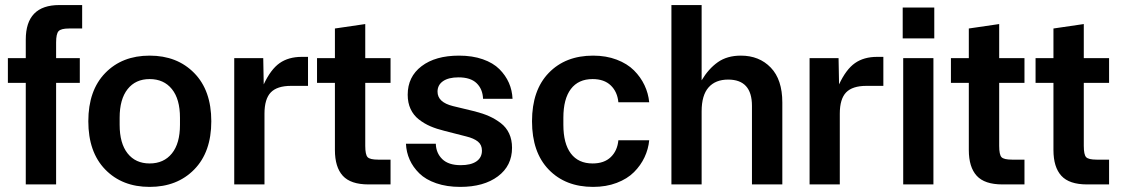

<svg xmlns="http://www.w3.org/2000/svg" viewBox="-20 -730 4441 760"><path d="M82 -573.2Q82 -710 214.8 -710H305.2V-617.2H252.9Q221.7 -617.2 211.9 -606.7Q202.1 -596.2 202.1 -562V-500H295.9V-401.9H202.1V0H82V-401.9H11.2V-500H82Z M748.8 -59.1Q681.2 9.8 572.3 9.8Q463.4 9.8 396.5 -59.1Q329.6 -127.9 329.6 -250Q329.6 -372.1 396.5 -440.9Q463.4 -509.8 572.3 -509.8Q681.2 -509.8 748.8 -440.9Q816.4 -372.1 816.4 -250Q816.4 -127.9 748.8 -59.1ZM453.6 -235.8Q453.6 -162.6 485.1 -122.8Q516.6 -83 572.3 -83Q628.4 -83 660.4 -122.6Q692.4 -162.1 692.4 -235.8V-264.2Q692.4 -337.9 660.4 -377.4Q628.4 -417 572.3 -417Q516.6 -417 485.1 -377.2Q453.6 -337.4 453.6 -264.2Z M907.2 0V-500H1022L1023.9 -396Q1051.8 -455.6 1086.9 -480.2Q1122.1 -504.9 1174.3 -504.9H1199.2V-390.1H1131.8Q1077.1 -390.1 1052 -364.3Q1026.9 -338.4 1026.9 -279.8V0Z M1438.5 0Q1368.2 0 1336.9 -34.2Q1305.7 -68.4 1305.7 -136.2V-401.9H1234.9V-500H1305.7V-617.2L1425.8 -634.8V-500H1525.9V-401.9H1425.8V-152.8Q1425.8 -117.7 1435.1 -107.9Q1444.3 -98.1 1476.6 -98.1H1525.9V0Z M1739.7 -211.9Q1708 -219.7 1683.6 -230.2Q1659.2 -240.7 1637.9 -257.3Q1616.7 -273.9 1605.2 -298.6Q1593.8 -323.2 1593.8 -355Q1593.8 -426.3 1648.7 -468Q1703.6 -509.8 1796.9 -509.8Q1850.1 -509.8 1891.1 -495.4Q1932.1 -481 1956.8 -456.3Q1981.4 -431.6 1994.4 -402.1Q2007.3 -372.6 2008.8 -338.9H1892.1Q1890.6 -377.4 1866.7 -400.6Q1842.8 -423.8 1794.9 -423.8Q1755.4 -423.8 1733.6 -408.7Q1711.9 -393.6 1711.9 -367.2Q1711.9 -325.2 1772.9 -310.1L1859.9 -289.1Q1892.1 -280.8 1916.3 -270Q1940.4 -259.3 1962.2 -242.7Q1983.9 -226.1 1995.4 -201.4Q2006.8 -176.8 2006.8 -145Q2006.8 -73.7 1950.9 -32Q1895 9.8 1801.8 9.8Q1748.5 9.8 1706.8 -4.6Q1665 -19 1639.9 -43.7Q1614.7 -68.4 1601.6 -97.9Q1588.4 -127.4 1586.9 -161.1H1705.1Q1706.1 -124 1730.7 -100.1Q1755.4 -76.2 1803.7 -76.2Q1844.2 -76.2 1866 -91.3Q1887.7 -106.4 1887.7 -133.8Q1887.7 -156.7 1871.6 -169.7Q1855.5 -182.6 1825.7 -189.9Z M2327.6 9.8Q2218.3 9.8 2152.1 -58.6Q2085.9 -127 2085.9 -250Q2085.9 -373 2152.1 -441.4Q2218.3 -509.8 2327.6 -509.8Q2379.4 -509.8 2421.1 -493.9Q2462.9 -478 2489.5 -451.4Q2516.1 -424.8 2531.2 -392.6Q2546.4 -360.4 2549.8 -325.2H2427.7Q2423.8 -366.7 2397.7 -391.8Q2371.6 -417 2325.7 -417Q2269.5 -417 2239.7 -377.7Q2210 -338.4 2210 -264.2V-235.8Q2210 -161.6 2239.7 -122.3Q2269.5 -83 2325.7 -83Q2371.6 -83 2397.7 -108.2Q2423.8 -133.3 2427.7 -174.8H2549.8Q2546.4 -139.6 2531.2 -107.4Q2516.1 -75.2 2489.5 -48.6Q2462.9 -22 2421.1 -6.1Q2379.4 9.8 2327.6 9.8Z M2637.7 0V-710H2757.3V-412.1Q2784.7 -458 2821.5 -483.9Q2858.4 -509.8 2912.6 -509.8Q2985.4 -509.8 3031 -462.4Q3076.7 -415 3076.7 -324.2V0H2956.5V-311Q2956.5 -415 2862.3 -415Q2812 -415 2784.7 -384Q2757.3 -353 2757.3 -289.1V0Z M3184.6 0V-500H3299.3L3301.3 -396Q3329.1 -455.6 3364.3 -480.2Q3399.4 -504.9 3451.7 -504.9H3476.6V-390.1H3409.2Q3354.5 -390.1 3329.3 -364.3Q3304.2 -338.4 3304.2 -279.8V0Z M3555.2 0V-500H3674.8V0ZM3553.2 -578.1H3678.2V-700.2H3553.2Z M3947.8 0Q3877.4 0 3846.2 -34.2Q3814.9 -68.4 3814.9 -136.2V-401.9H3744.1V-500H3814.9V-617.2L3935.1 -634.8V-500H4035.2V-401.9H3935.1V-152.8Q3935.1 -117.7 3944.3 -107.9Q3953.6 -98.1 3985.8 -98.1H4035.2V0Z M4282.7 0Q4212.4 0 4181.2 -34.2Q4149.9 -68.4 4149.9 -136.2V-401.9H4079.1V-500H4149.9V-617.2L4270 -634.8V-500H4370.1V-401.9H4270V-152.8Q4270 -117.7 4279.3 -107.9Q4288.6 -98.1 4320.8 -98.1H4370.1V0Z"/></svg>

Font: TASA Orbiter Deck SemiBold
Style: Regular
Weight: 600
Designer: Weizhong Zhang
Version: Version 1.000;Glyphs 3.1.2 (3151)